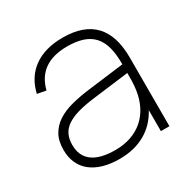

<svg xmlns="http://www.w3.org/2000/svg" viewBox="-134 -680 809 819"><g transform="rotate(-30 271.0 -270.0)"><path d="M276 -555Q482 -555 482 -338V0H440V-103.5Q409.5 -46 355.8 -15.5Q302 15 229.5 15Q184.5 15 149.5 4.8Q114.5 -5.5 90 -25Q65.5 -44.5 52.8 -73Q40 -101.5 40 -137.5Q40 -182 57 -211.8Q74 -241.5 104 -260.8Q134 -280 175.2 -290.5Q216.5 -301 264.5 -307L440 -329V-334Q440 -381.5 430.5 -415.2Q421 -449 400.8 -470.8Q380.5 -492.5 349 -502.8Q317.5 -513 274 -513Q134 -513 104 -394L61 -402Q78.5 -476.5 133.8 -515.8Q189 -555 276 -555ZM264.5 -264.5Q215 -258.5 180.5 -248.5Q146 -238.5 124.2 -223.2Q102.5 -208 92.8 -187Q83 -166 83 -137.5Q83 -83 120.5 -55Q158 -27 232.5 -27Q274.5 -27 309.2 -39Q344 -51 370.2 -73.8Q396.5 -96.5 413.2 -129.5Q430 -162.5 436 -204Q439 -224 439.5 -246.2Q440 -268.5 440 -286.5Z"/></g></svg>

Font: Vela Sans ExtLt
Style: Regular
Weight: 200
Designer: Principal design: Mikhail Sharanda - project Manrope.
Design modification: Ravid Balaliev
Foundry: Mikhail Sharanda
Version: Version 1.001